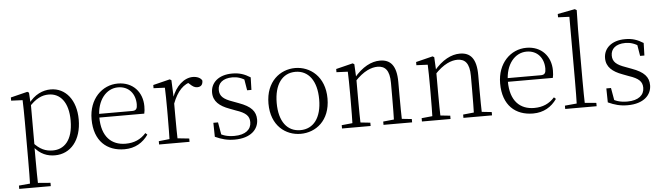

<svg xmlns="http://www.w3.org/2000/svg" viewBox="-58 -1049 5382 1558"><g transform="rotate(-5 2633.0 -270.0)"><path d="M42 260H299V233L175 223H154L42 233ZM132 260H198C196 199 195 101 195 32V-71L196 -80V-420L194 -425L189 -511L176 -519L39 -485V-459L132 -455C134 -405 135 -347 135 -278V32C135 102 134 199 132 260ZM355 14C483 14 572 -91 572 -259C572 -418 487 -522 366 -522C302 -522 234 -493 181 -420H169L178 -389C241 -461 293 -482 346 -482C440 -482 506 -406 506 -257C506 -92 431 -27 342 -27C283 -27 235 -46 181 -108L169 -75H182C234 -5 297 14 355 14Z M922 14C1008 14 1072 -25 1116 -88L1101 -102C1058 -54 1005 -30 935 -30C821 -30 740 -102 740 -263C740 -401 816 -491 912 -491C1001 -491 1052 -425 1052 -341C1052 -306 1043 -290 1011 -290H706V-260H1106C1110 -275 1112 -296 1112 -320C1112 -435 1036 -522 913 -522C784 -522 676 -416 676 -252C676 -73 779 14 922 14Z M1204 0H1452V-27L1338 -39H1315L1204 -27ZM1291 0H1358C1356 -48 1355 -159 1355 -226V-371L1349 -511L1336 -519L1199 -485V-459L1291 -455C1293 -405 1294 -350 1294 -281V-226C1294 -159 1293 -48 1291 0ZM1354 -318C1393 -420 1444 -473 1519 -488H1470L1493 -468C1515 -447 1531 -436 1553 -436C1585 -436 1599 -454 1599 -486C1590 -507 1560 -522 1524 -522C1452 -522 1383 -459 1351 -367H1337Z M1819 14C1950 14 2014 -53 2014 -132C2014 -199 1977 -242 1877 -278L1829 -296C1757 -321 1725 -347 1725 -399C1725 -452 1764 -491 1844 -491C1884 -491 1922 -479 1963 -450V-483L1936 -485L1954 -376H1989L1992 -478C1944 -508 1903 -522 1845 -522C1732 -522 1669 -461 1669 -382C1669 -310 1719 -269 1798 -240L1848 -221C1930 -194 1957 -166 1957 -116C1957 -58 1911 -16 1819 -16C1759 -16 1721 -30 1685 -54V-18L1717 -17L1696 -137H1658L1660 -23C1713 1 1758 14 1819 14Z M2357 14C2479 14 2598 -72 2598 -253C2598 -433 2478 -522 2357 -522C2236 -522 2117 -433 2117 -253C2117 -72 2235 14 2357 14ZM2357 -16C2250 -16 2184 -101 2184 -252C2184 -403 2250 -491 2357 -491C2463 -491 2530 -403 2530 -252C2530 -101 2463 -16 2357 -16Z M2694 0H2927V-27L2824 -38H2804L2694 -27ZM2781 0H2848C2846 -48 2845 -159 2845 -226V-393L2839 -511L2826 -519L2689 -485V-459L2781 -455C2783 -405 2784 -350 2784 -281V-226C2784 -159 2783 -48 2781 0ZM3032 0H3265V-27L3162 -38H3141L3032 -27ZM3119 0H3185C3183 -48 3182 -157 3182 -226V-335C3182 -471 3133 -522 3048 -522C2979 -522 2904 -485 2832 -398H2824L2834 -368C2911 -452 2977 -474 3024 -474C3085 -474 3122 -438 3122 -334V-226C3122 -157 3121 -48 3119 0Z M3345 0H3578V-27L3475 -38H3455L3345 -27ZM3432 0H3499C3497 -48 3496 -159 3496 -226V-393L3490 -511L3477 -519L3340 -485V-459L3432 -455C3434 -405 3435 -350 3435 -281V-226C3435 -159 3434 -48 3432 0ZM3683 0H3916V-27L3813 -38H3792L3683 -27ZM3770 0H3836C3834 -48 3833 -157 3833 -226V-335C3833 -471 3784 -522 3699 -522C3630 -522 3555 -485 3483 -398H3475L3485 -368C3562 -452 3628 -474 3675 -474C3736 -474 3773 -438 3773 -334V-226C3773 -157 3772 -48 3770 0Z M4250 14C4336 14 4400 -25 4444 -88L4429 -102C4386 -54 4333 -30 4263 -30C4149 -30 4068 -102 4068 -263C4068 -401 4144 -491 4240 -491C4329 -491 4380 -425 4380 -341C4380 -306 4371 -290 4339 -290H4034V-260H4434C4438 -275 4440 -296 4440 -320C4440 -435 4364 -522 4241 -522C4112 -522 4004 -416 4004 -252C4004 -73 4107 14 4250 14Z M4512 0H4768V-27L4650 -38H4631L4512 -27ZM4608 0H4675C4673 -59 4672 -156 4672 -226V-637L4675 -791L4660 -800L4519 -773V-746L4611 -742V-226C4611 -156 4610 -59 4608 0Z M5020 14C5151 14 5215 -53 5215 -132C5215 -199 5178 -242 5078 -278L5030 -296C4958 -321 4926 -347 4926 -399C4926 -452 4965 -491 5045 -491C5085 -491 5123 -479 5164 -450V-483L5137 -485L5155 -376H5190L5193 -478C5145 -508 5104 -522 5046 -522C4933 -522 4870 -461 4870 -382C4870 -310 4920 -269 4999 -240L5049 -221C5131 -194 5158 -166 5158 -116C5158 -58 5112 -16 5020 -16C4960 -16 4922 -30 4886 -54V-18L4918 -17L4897 -137H4859L4861 -23C4914 1 4959 14 5020 14Z"/></g></svg>

Font: Source Han Serif TW VF
Style: Regular
Weight: 250
Designer: Ryoko NISHIZUKA 西塚涼子 (kana & ideographs); Frank Grießhammer (Latin, Greek & Cyrillic); Wenlong ZHANG 张文龙 (bopomofo); San
Foundry: Adobe
Version: Version 2.002;hotconv 1.1.0;makeotfexe 2.6.0